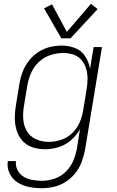

<svg xmlns="http://www.w3.org/2000/svg" viewBox="-20 -778 616 1011"><path d="M200 213Q232 213 264.5 205.5Q297 198 326.5 179Q356 160 377.5 132.5Q399 105 410.5 73.5Q422 42 428 10L517 -530H473L454 -416Q448 -451 429 -481Q410 -511 376.5 -524.5Q343 -538 305 -538Q273 -538 241 -530Q209 -522 180.5 -503Q152 -484 131 -456.5Q110 -429 98.5 -398Q87 -367 82 -335L64 -225Q58 -191 58 -157Q58 -123 67.5 -92Q77 -61 98 -37Q119 -13 151 -2.5Q183 8 217 8Q252 8 288 -3Q324 -14 353.5 -39.5Q383 -65 401 -98L385 4Q379 37 365.5 69Q352 101 326 126.5Q300 152 266.5 163Q233 174 201 174Q175 174 150 169.5Q125 165 104.5 152.5Q84 140 72.5 118Q61 96 64 70H21Q16 105 30.5 135Q45 165 72.5 182.5Q100 200 133 206.5Q166 213 200 213ZM237 -31Q202 -31 170.5 -44.5Q139 -58 122 -86.5Q105 -115 102.5 -149.5Q100 -184 106 -219L124 -329Q130 -362 144 -394.5Q158 -427 185 -452Q212 -477 245.5 -488Q279 -499 313 -499Q341 -499 366.5 -490.5Q392 -482 409 -462Q426 -442 433.5 -416.5Q441 -391 441 -363Q441 -335 436 -307L418 -197Q413 -165 399.5 -133.5Q386 -102 360 -77Q334 -52 301.5 -41.5Q269 -31 237 -31ZM303 -576H351L494 -730L459 -758L332 -610L254 -755L212 -734Z"/></svg>

Font: Iosevka Sparkle XLtObl
Style: Regular
Weight: 200
Italic angle: -9°
Designer: Belleve Invis
Foundry: Belleve Invis
Version: Version 4.5.0; ttfautohint (v1.8.3)